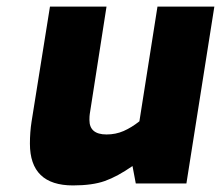

<svg xmlns="http://www.w3.org/2000/svg" viewBox="-20 -558 672 584"><path d="M71 -121Q71 -156 76 -188L132 -538H304L253 -211Q252 -205 252 -193Q252 -149 304 -149Q332 -149 356 -159.5Q380 -170 404 -189L459 -538H632L547 0H393L383 -53Q337 -21 299 -7.5Q261 6 202 6Q71 6 71 -121Z"/></svg>

Font: Exo ExtraBold
Style: Italic
Weight: 800
Italic angle: -9°
Designer: Natanael Gama
Foundry: Natanael Gama
Version: Version 1.500; ttfautohint (v1.6)